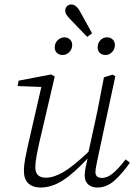

<svg xmlns="http://www.w3.org/2000/svg" viewBox="-20 -827 608 859"><path d="M161 12Q127 12 107 -6.5Q87 -25 87 -62Q87 -88 93 -119.5Q99 -151 106 -181L165 -438L59 -442L63 -466L209 -494L225 -485L157 -194Q150 -164 144 -131.5Q138 -99 138 -79Q138 -32 185 -32Q221 -32 265 -58Q309 -84 376 -148L405 -280Q416 -330 425.5 -380.5Q435 -431 445 -481L483 -493L496 -486L418 -122Q415 -105 411 -87.5Q407 -70 407 -57Q407 -31 437 -31Q460 -31 485 -51.5Q510 -72 542 -114L561 -99Q529 -53 493.5 -20.5Q458 12 415 12Q390 12 374.5 -2Q359 -16 359 -41Q359 -58 362.5 -75.5Q366 -93 372 -118Q310 -51 260.5 -19.5Q211 12 161 12ZM260 -581Q245 -581 235 -590Q225 -599 225 -615Q225 -635 238.5 -647.5Q252 -660 268 -660Q283 -660 293 -650.5Q303 -641 303 -626Q303 -607 290 -594Q277 -581 260 -581ZM370 -662 299 -736Q284 -751 278 -760Q272 -769 272 -780Q272 -792 280 -799.5Q288 -807 299 -807Q322 -807 340 -772L392 -678ZM452 -581Q437 -581 427 -590Q417 -599 417 -615Q417 -635 429.5 -647.5Q442 -660 459 -660Q474 -660 484 -650.5Q494 -641 494 -626Q494 -607 481.5 -594Q469 -581 452 -581Z"/></svg>

Font: Source Serif 4 SmText Light
Style: Italic
Weight: 300
Italic angle: -12°
Designer: Frank Grießhammer
Foundry: Adobe
Version: Version 4.005;hotconv 1.1.0;makeotfexe 2.6.0